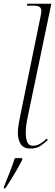

<svg xmlns="http://www.w3.org/2000/svg" viewBox="-33 -780 293 1021"><path d="M130 10Q92 10 77 -14Q62 -38 62 -73Q62 -97 67 -124.5Q72 -152 77 -176L184 -699Q187 -714 187 -721Q187 -737 177 -743.5Q167 -750 142 -750H110L112 -760H240L115 -161Q110 -140 107 -117Q104 -94 104 -74Q104 -44 112 -24.5Q120 -5 142 -5Q162 -5 180 -15.5Q198 -26 215 -43L221 -36Q201 -16 180 -3Q159 10 130 10ZM-12 213Q2 179 18 138Q34 97 46 61H85V71Q74 92 58.5 119.5Q43 147 26 174Q9 201 -4 221H-13Z"/></svg>

Font: Noto Serif Display SemiCondensed ExtraLight
Style: Italic
Weight: 200
Width: 4
Italic angle: -12°
Designer: Monotype Design Team
Foundry: Monotype Imaging Inc.
Version: Version 2.009